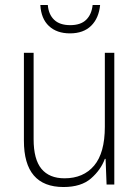

<svg xmlns="http://www.w3.org/2000/svg" viewBox="-20 -741 562 771"><path d="M439 -529V0H408L404 -103H401Q385 -59 345.5 -24.5Q306 10 235 10Q76 10 76 -176V-529H115V-182Q115 -101 146.5 -63Q178 -25 239 -25Q315 -25 358 -76Q401 -127 401 -232V-529ZM382 -721Q377 -668 346 -637.5Q315 -607 261 -607Q208 -607 176.5 -636.5Q145 -666 142 -721H172Q175 -683 197.5 -661.5Q220 -640 262 -640Q304 -640 326 -661.5Q348 -683 352 -721Z"/></svg>

Font: Noto Sans Arabic SemCond ExtLt
Style: Regular
Weight: 200
Width: 4
Designer: Monotype Design Team, Nadine Chahine, Nizar Qandah and Khaled Hosny
Foundry: Monotype Imaging Inc.
Version: Version 2.012; ttfautohint (v1.8.4.7-5d5b)